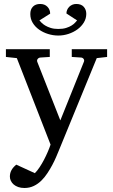

<svg xmlns="http://www.w3.org/2000/svg" viewBox="-20 -730 570 968"><path d="M467.8 -437 275.9 30.8Q271 43 262.9 61.8Q254.9 80.6 243.9 101.3Q232.9 122.1 219.2 142.8Q205.6 163.6 189.9 179.2Q171.9 197.3 150.4 207.5Q128.9 217.8 103 217.8Q85.4 217.8 71.8 212.9Q58.1 208 48.8 200Q39.6 191.9 34.7 181.6Q29.8 171.4 29.8 160.2Q29.8 143.1 37.4 128.7Q44.9 114.3 62 100.1L155.8 143.1Q168 130.9 179.9 112.8Q191.9 94.7 202.1 75Q212.4 55.2 220.9 35.4Q229.5 15.6 234.9 -1L64.9 -437L9.8 -442.9V-481.9H231V-442.9L183.1 -439.9Q174.8 -439 169.9 -432.6Q165 -426.3 168 -418L284.2 -123L402.8 -418Q406.2 -425.8 401.9 -432.4Q397.5 -439 389.2 -439.9L341.8 -442.9V-481.9H520V-442.9ZM415 -660.2Q415 -636.7 402.8 -616.7Q390.6 -596.7 370.6 -582Q350.6 -567.4 325.4 -559.1Q300.3 -550.8 273.9 -550.8Q248 -550.8 222.7 -558.6Q197.3 -566.4 177.2 -580.6Q157.2 -594.7 145 -614.7Q132.8 -634.8 132.8 -659.2Q132.8 -683.1 146 -696.5Q159.2 -710 182.6 -710Q205.6 -710 219.2 -695.8Q232.9 -681.6 232.9 -661.1L178.7 -627Q182.1 -623 189.2 -615.7Q196.3 -608.4 208 -601.3Q219.7 -594.2 235.8 -589.1Q252 -584 273.9 -584Q296.9 -584 313.2 -589.1Q329.6 -594.2 340.8 -601.3Q352.1 -608.4 358.6 -615.7Q365.2 -623 368.7 -627L314.9 -662.1Q314.9 -671.4 318.6 -680.2Q322.3 -689 328.9 -695.6Q335.4 -702.1 344.5 -706.1Q353.5 -710 364.7 -710Q389.6 -710 402.3 -695.6Q415 -681.2 415 -660.2Z"/></svg>

Font: Charis SIL
Style: Regular
Weight: 400
Foundry: SIL International
Version: Version 4.112